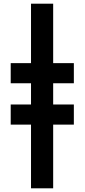

<svg xmlns="http://www.w3.org/2000/svg" viewBox="-20 -787 459 1040"><path d="M268 233V-112H380V-221H268V-336H380V-445H268V-767H148V-445H38V-336H148V-221H38V-112H148V233Z"/></svg>

Font: Noto Sans UI Condensed ExtraBold
Style: Italic
Weight: 800
Width: 3
Designer: Monotype Design Team
Foundry: Monotype Imaging Inc.
Version: 1.001